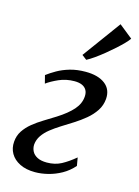

<svg xmlns="http://www.w3.org/2000/svg" viewBox="-127 -914 718 994"><g transform="rotate(15 232.0 -417.0)"><path d="M161.5 10Q113.5 10 80 -6.8Q46.5 -23.5 30.2 -51.8Q14 -80 17 -115Q19.5 -147.5 36.2 -173Q53 -198.5 79 -219.8Q105 -241 136 -259.8Q167 -278.5 197 -297.5Q250 -331 278.8 -363.8Q307.5 -396.5 310 -435Q311.5 -456 303.2 -470Q295 -484 278.8 -491Q262.5 -498 239 -498Q194 -498 155.2 -480.8Q116.5 -463.5 93 -446L82 -489Q103 -505 131.8 -521.5Q160.5 -538 198 -549Q235.5 -560 282 -560Q349 -560 386.2 -531.5Q423.5 -503 419.5 -451Q416.5 -416 397.8 -387.5Q379 -359 350.8 -335.5Q322.5 -312 290.8 -292Q259 -272 229.5 -253.5Q201.5 -236 177.5 -217Q153.5 -198 138.5 -176Q123.5 -154 121 -127.5Q120 -108 128.5 -91.2Q137 -74.5 156.8 -64.2Q176.5 -54 208 -54Q251.5 -54 285.2 -72Q319 -90 356 -121L363.5 -77.5Q336.5 -46.5 302 -27.2Q267.5 -8 231.2 1Q195 10 161.5 10ZM242.5 -640 392 -844.5 464.5 -786.5Q458 -776 441.5 -759Q425 -742 402.8 -722Q380.5 -702 356.2 -682.2Q332 -662.5 309 -646.2Q286 -630 268 -620.5Z"/></g></svg>

Font: Merriweather 36pt
Style: Italic
Weight: 400
Italic angle: -7.8°
Version: Version 2.101